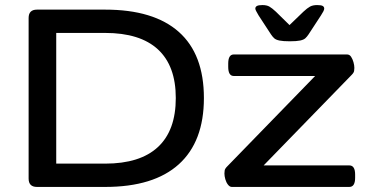

<svg xmlns="http://www.w3.org/2000/svg" viewBox="-20 -738 1454 758"><path d="M126 0Q93 0 93 -33V-667Q93 -700 126 -700H395Q587 -700 686 -612Q785 -524 785 -351Q785 -179 686 -89.5Q587 0 395 0ZM202 -92H395Q533 -92 603.5 -157.5Q674 -223 674 -351Q674 -478 603.5 -543Q533 -608 395 -608H202ZM895 0Q887 0 880 -9Q873 -18 869.5 -30.5Q866 -43 866 -53Q866 -58 867 -65Q868 -72 877 -81L1264 -479L1298 -438H903Q881 -438 881 -474V-487Q881 -523 903 -523H1350Q1360 -523 1366 -514Q1372 -505 1375.5 -492.5Q1379 -480 1379 -470Q1379 -465 1378 -458Q1377 -451 1368 -442L981 -44L948 -85H1359Q1382 -85 1382 -49V-36Q1382 0 1359 0ZM1232 -718Q1248 -718 1254 -714.5Q1260 -711 1260 -704Q1260 -700 1256.5 -693Q1253 -686 1247 -677L1198 -602Q1192 -593 1185.5 -587Q1179 -581 1165 -578Q1151 -575 1124 -575Q1097 -575 1083 -578Q1069 -581 1062.5 -587Q1056 -593 1050 -602L1001 -677Q996 -686 992 -693Q988 -700 988 -704Q988 -711 994.5 -714.5Q1001 -718 1016 -718Q1033 -718 1043.5 -712Q1054 -706 1069 -692L1123 -639L1178 -692Q1193 -706 1204 -712Q1215 -718 1232 -718Z"/></svg>

Font: Asap Expanded Medium
Style: Regular
Weight: 500
Width: 7
Designer: Pablo Cosgaya
Foundry: Omnibus-Type
Version: Version 3.001